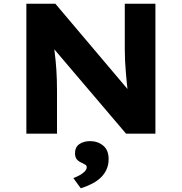

<svg xmlns="http://www.w3.org/2000/svg" viewBox="-20 -720 978 1034"><path d="M122 0V-700H278L701 -200L672 -205Q666 -240 663 -272Q660 -304 657.5 -334Q655 -364 653.5 -394Q652 -424 652 -457Q652 -490 652 -527V-700H817V0H659L220 -516L267 -509Q270 -474 273.5 -446Q277 -418 279.5 -393.5Q282 -369 283.5 -344.5Q285 -320 286 -293Q287 -266 287 -234V0ZM415 294 375 239Q389 234 405.5 225.5Q422 217 434.5 205Q447 193 447 181Q447 172 441 168Q435 164 423 158Q403 150 393.5 138Q384 126 384 105Q384 72 407.5 56Q431 40 465 40Q506 40 535.5 64Q565 88 565 137Q565 167 554 192Q543 217 522.5 236.5Q502 256 474.5 270Q447 284 415 294Z"/></svg>

Font: Lexend Exa
Style: Bold
Weight: 700
Designer: Bonnie Shaver-Troup, Thomas Jockin
Foundry: Lexend
Version: Version 1.007